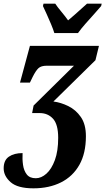

<svg xmlns="http://www.w3.org/2000/svg" viewBox="-52 -786 574 1046"><path d="M130 240Q44 240 6 206.5Q-32 173 -32 131Q-32 87 -3.5 67.5Q25 48 71 48Q69 81 73.5 112.5Q78 144 94 164.5Q110 185 143 185Q173 185 201 160Q229 135 247 86Q265 37 265 -35Q265 -108 237 -139Q209 -170 164 -170H123L131 -211L351 -428H203Q172 -428 157.5 -414.5Q143 -401 126 -367L111 -336H57L111 -536H487L468 -458L239 -233Q279 -228 320 -208Q361 -188 388.5 -148.5Q416 -109 416 -44Q416 49 380.5 112Q345 175 280.5 207.5Q216 240 130 240ZM244 -606Q238 -626 226.5 -653.5Q215 -681 203 -707.5Q191 -734 182 -753L185 -766H249Q260 -749 282.5 -722Q305 -695 319 -675Q335 -688 354.5 -705.5Q374 -723 392 -739Q410 -755 422 -766H502L499 -753Q483 -734 460 -708.5Q437 -683 413.5 -656.5Q390 -630 373 -606Z"/></svg>

Font: Noto Serif ExtraCondensed ExtraBold
Style: Italic
Weight: 800
Width: 2
Italic angle: -12°
Designer: Monotype Design Team
Foundry: Monotype Imaging Inc.
Version: Version 2.013